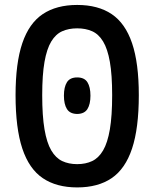

<svg xmlns="http://www.w3.org/2000/svg" viewBox="-20 -762 640 796"><path d="M300 15Q214 15 157.2 -23.5Q100.5 -62 72.5 -146.2Q44.5 -230.5 44.5 -367.5Q44.5 -500.5 72.5 -583Q100.5 -665.5 157.2 -703.5Q214 -741.5 300 -741.5Q386.5 -741.5 443 -703.5Q499.5 -665.5 527.5 -583Q555.5 -500.5 555.5 -367.5Q555.5 -230.5 527.5 -146.2Q499.5 -62 443 -23.5Q386.5 15 300 15ZM300 -81.5Q335 -81.5 362 -94.2Q389 -107 407.5 -138.5Q426 -170 435.5 -225.8Q445 -281.5 445 -367.5Q445 -451.5 435.5 -505.5Q426 -559.5 407.5 -590Q389 -620.5 362 -632.5Q335 -644.5 300 -644.5Q265 -644.5 238 -632.5Q211 -620.5 192.5 -590Q174 -559.5 164.5 -505.5Q155 -451.5 155 -367.5Q155 -281.5 164.5 -225.8Q174 -170 192.5 -138.5Q211 -107 238 -94.2Q265 -81.5 300 -81.5ZM300 -289.5Q270 -290 257.5 -310Q245 -330 245 -365.5Q245 -401 257.5 -421Q270 -441 300 -441Q330 -441 342.5 -421Q355 -401 355 -365.5Q355 -330 342.5 -310Q330 -290 300 -289.5Z"/></svg>

Font: Spline Sans Mono Medium
Style: Regular
Weight: 500
Monospace: yes
Version: Version 1.004